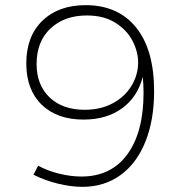

<svg xmlns="http://www.w3.org/2000/svg" viewBox="-20 -722 679 745"><path d="M296 -37Q411 -37 474 -123Q537 -209 537 -362Q537 -393 534 -424Q514 -346 454 -302Q394 -258 304 -258Q201 -258 141.5 -316Q82 -374 82 -476Q82 -581 144.5 -641.5Q207 -702 312 -702Q438 -702 508 -615.5Q578 -529 578 -368Q578 -257 544.5 -173Q511 -89 448 -43Q385 3 300 3Q255 3 204.5 -9.5Q154 -22 110 -44L128 -79Q165 -59 210 -48Q255 -37 296 -37ZM122 -474Q122 -392 172.5 -344Q223 -296 309 -296Q371 -296 418 -321.5Q465 -347 490.5 -389.5Q516 -432 516 -480Q516 -521 494.5 -563Q473 -605 428 -633.5Q383 -662 317 -662Q230 -662 176 -611.5Q122 -561 122 -474Z"/></svg>

Font: Montserrat arm2 ExtraLight
Style: Regular
Weight: 275
Designer: Julieta Ulanovsky
Foundry: Julieta Ulanovsky
Version: Version 6.000